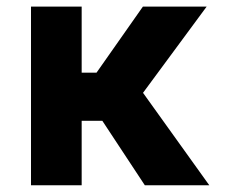

<svg xmlns="http://www.w3.org/2000/svg" viewBox="-20 -548 711 568"><path d="M221.6 -528.4V-333.1H265.6L402.7 -528.4H591.3L403.1 -273.4L599.1 0H408.4L282.7 -190.7H221.6V0H71.7V-528.4Z"/></svg>

Font: Inter UI
Style: Bold
Weight: 700
Designer: Rasmus Andersson
Foundry: rsms
Version: 3.2;8d6f07862